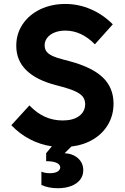

<svg xmlns="http://www.w3.org/2000/svg" viewBox="-20 -741 642 985"><path d="M192.4 208V139.6Q209.5 147.5 236.3 147.5Q260.7 147.5 274.4 139.6Q288.1 131.8 289.1 118.2Q288.6 102.5 270 94.2Q251.5 85.9 216.8 85.9V44.9L246.1 9.8Q186.5 1 133.8 -26.4Q81.1 -53.7 38.1 -98.6L130.9 -200.2Q168.9 -160.6 210.9 -141.8Q252.9 -123 301.8 -123Q355 -123 385.7 -145.5Q416.5 -168 417 -207Q416.5 -228.5 405.8 -243.4Q395 -258.3 370.4 -270.5Q345.7 -282.7 301.8 -294.9L268.6 -303.7Q166 -330.1 114.5 -381.1Q63 -432.1 63.5 -506.8Q63.5 -567.4 95.9 -616.2Q128.4 -665 186 -692.9Q243.7 -720.7 315.4 -720.7Q383.3 -720.7 446.3 -693.4Q509.3 -666 558.6 -616.2L466.8 -513.7Q397.5 -584 315.4 -584Q284.7 -584 260.5 -574.5Q236.3 -564.9 222.7 -547.6Q209 -530.3 209 -508.8Q209 -490.2 218 -477.5Q227.1 -464.8 247.8 -454.8Q268.6 -444.8 304.7 -435.5L337.9 -426.8Q453.6 -395.5 507.8 -343.3Q562 -291 562.5 -210Q562.5 -151.4 535.4 -104Q508.3 -56.6 459.5 -26.9Q410.6 2.9 346.2 10.7L311.5 44.9Q354 47.4 380.4 71Q406.7 94.7 407.2 131.8Q407.2 160.2 391.1 180.9Q375 201.7 345.5 213.1Q315.9 224.6 276.4 224.6Q229 224.6 192.4 208Z"/></svg>

Font: Wanted Sans
Style: Bold
Weight: 700
Designer: Original Design by Kil Hyung-jin and Kang Hanbin, Wanted Lab, Inc; Hangeul from Source Han Sans by Jang Soo-young and Ka
Foundry: Wanted Lab, Inc.
Version: Version 1.000